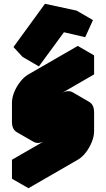

<svg xmlns="http://www.w3.org/2000/svg" viewBox="-20 -942 560 1012"><path d="M217 -200Q182 -180 156 -195Q130 -210 130 -250V-350Q130 -377 142 -406.5Q154 -436 174 -461.5Q194 -487 217 -500L476 -650V-550L217 -400V-300L390 -400Q424 -420 450 -405Q476 -390 476 -350V-250Q476 -224 464 -194Q452 -164 432.5 -138.5Q413 -113 390 -100L130 50V-50L390 -200V-300ZM317 -772 185 -592 138 -644 304 -872 470 -836 429 -746ZM390 -300V-200L303 -250V-350ZM390 -200 130 -50 43 -100 303 -250ZM130 -50V50L43 0V-100ZM470 -836 304 -872 217 -922 384 -886ZM450 -405Q424 -420 390 -400L217 -300L130 -350L303 -450Q338 -470 364 -455ZM476 -650 217 -500Q194 -487 174 -461.5Q154 -436 142 -406.5Q130 -377 130 -350V-250Q130 -210 156 -195L69 -245Q43 -260 43 -300V-400Q43 -427 55 -456.5Q67 -486 87 -511.5Q107 -537 130 -550L390 -700ZM304 -872 138 -644 51 -694 217 -922ZM138 -644 185 -592 99 -642 51 -694Z"/></svg>

Font: Nabla Normal
Style: Regular
Weight: 400
Designer: Arthur Reinders Folmer
Version: Version 1.000